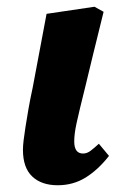

<svg xmlns="http://www.w3.org/2000/svg" viewBox="-20 -534 366 569"><path d="M151 15Q103 15 75.5 -11Q48 -37 48 -90Q48 -102 50 -118.5Q52 -135 55.5 -157.5Q59 -180 64 -209Q69 -238 77 -275L118 -493L260 -514L287 -499L255 -369Q243 -318 233.5 -280Q224 -242 217.5 -215Q211 -188 207 -169.5Q203 -151 201.5 -138Q200 -125 200 -115Q200 -97 206.5 -88Q213 -79 226 -79Q238 -79 249 -87.5Q260 -96 273 -108L303 -72Q271 -31 234 -8Q197 15 151 15Z"/></svg>

Font: Source Serif 4
Style: Bold Italic
Weight: 700
Italic angle: -12°
Designer: Frank Grießhammer
Foundry: Adobe Systems Incorporated
Version: Version 4.004;hotconv 1.0.116;makeotfexe 2.5.65601